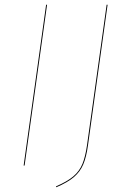

<svg xmlns="http://www.w3.org/2000/svg" viewBox="-20 -700 527 812"><path d="M84 0H80L175 -680H179ZM352 -85Q345 -35 332 -4.5Q319 26 293 48.5Q267 71 218 92L217 88Q264 68 290 46Q316 24 328.5 -6.5Q341 -37 348 -86L431 -680H435Z"/></svg>

Font: Fira Sans Condensed Four
Style: Italic
Weight: 100
Width: 3
Italic angle: -8°
Designer: bBox Type GmbH & Carrois Corporate GbR & Edenspiekermann AG
Foundry: bBox Type GmbH & Carrois Corporate GbR & Edenspiekermann AG
Version: Version 4.301